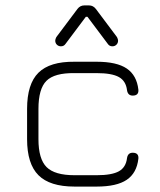

<svg xmlns="http://www.w3.org/2000/svg" viewBox="-20 -689 591 709"><path d="M205 -518Q196 -518 190 -524Q184 -530 184 -539Q184 -544 188 -552L266 -656Q276 -669 291 -669H309Q324 -669 334 -656L412 -552Q416 -544 416 -539Q416 -530 410 -524Q404 -518 395 -518Q384 -518 378 -527L303 -627H297L222 -527Q216 -518 205 -518ZM255 0Q164 0 122 -42Q80 -84 80 -175V-287Q80 -379 122 -420.5Q164 -462 255 -461H337Q411 -461 448 -436Q485 -411 491 -358Q493 -336 470 -336Q452 -336 449 -356Q445 -390 419 -404.5Q393 -419 337 -419H255Q181 -420 151.5 -390.5Q122 -361 122 -287V-175Q122 -102 152 -72Q182 -42 255 -42H337Q393 -42 419 -56.5Q445 -71 449 -105Q452 -125 470 -125Q493 -125 491 -103Q485 -50 448 -25Q411 0 337 0Z"/></svg>

Font: Jura Light
Style: Regular
Weight: 300
Designer: Daniel Johnson, Alexei Vanyashin
Foundry: Daniel Johnson
Version: Version 5.103